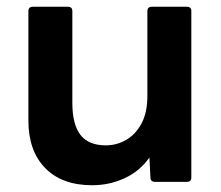

<svg xmlns="http://www.w3.org/2000/svg" viewBox="-20 -538 654 568"><path d="M253 10Q163 10 113.5 -41Q64 -92 64 -181V-505Q64 -518 77 -518H181Q194 -518 194 -505V-234Q194 -170 218 -139Q242 -108 293 -108Q325 -108 353 -124Q381 -140 398.5 -172.5Q416 -205 416 -254V-505Q416 -518 429 -518H533Q546 -518 546 -505V-13Q546 0 533 0H439Q425 0 425 -13L422 -72Q393 -31 348 -10.5Q303 10 253 10Z"/></svg>

Font: LINE Seed Sans App
Style: Bold
Weight: 700
Designer: LINE VX Design & Dalton Maag Ltd & Sandoll Inc
Foundry: Dalton Maag Ltd
Version: Version 1.003